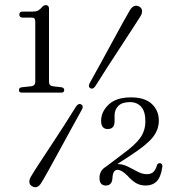

<svg xmlns="http://www.w3.org/2000/svg" viewBox="-20 -734 708 770"><path d="M70.5 -663.5Q57.5 -663.5 57.5 -676Q57.5 -687.5 71 -687.5H110Q124.5 -687.5 132.8 -691.8Q141 -696 148.5 -705.5Q156 -713.5 163.5 -713.5Q176.5 -713.5 176.5 -699.5V-406.5Q176.5 -390 192 -388L227 -384Q237.5 -382 237.5 -372.5Q237.5 -362.5 225.5 -362.5H68Q56 -362.5 56 -373Q56 -382.5 67 -384L105 -388Q121.5 -390 121.5 -406.5V-645Q121.5 -656 118.2 -659.8Q115 -663.5 106.5 -663.5ZM363 -389.5Q353 -374 342 -380.5Q331.5 -386.5 341 -403Q360 -436.5 383.5 -479.8Q407 -523 430.5 -566.2Q454 -609.5 473 -643.8Q492 -678 501.5 -694Q518 -719.5 539.5 -707Q549 -701 549.8 -690.8Q550.5 -680.5 543.5 -669Q534.5 -654.5 513.2 -621.8Q492 -589 464.8 -547.5Q437.5 -506 410.5 -464.2Q383.5 -422.5 363 -389.5ZM284.5 -306Q294.5 -321.5 306 -315Q317 -308.5 307 -292Q289 -259.5 265.2 -216.2Q241.5 -173 217.8 -129.5Q194 -86 174.8 -51.2Q155.5 -16.5 145.5 -0.5Q129.5 25.5 108 12.5Q98.5 7 97.8 -3.5Q97 -14 104 -25.5Q112.5 -40.5 134.2 -73.8Q156 -107 183.5 -148.8Q211 -190.5 238 -232.2Q265 -274 284.5 -306ZM379 -20.5Q379 -50.5 405 -65.5L473 -117Q522 -152.5 542.5 -181.2Q563 -210 563 -248Q563 -287 546.2 -305.8Q529.5 -324.5 501 -324.5Q469.5 -324.5 454.5 -309.2Q439.5 -294 439.5 -271.5V-247.5Q439.5 -216.5 412 -216.5Q385.5 -216.5 385.5 -249.5Q385.5 -286 416 -314.8Q446.5 -343.5 505.5 -343.5Q561 -343.5 589 -317Q617 -290.5 617 -250Q617 -214 592.8 -183.5Q568.5 -153 505.5 -112L450.5 -76H451.5Q472.5 -76 492.5 -66Q512.5 -56 531.5 -45.8Q550.5 -35.5 568.5 -35.5Q585.5 -35.5 594.8 -44Q604 -52.5 609.5 -71Q612.5 -80.5 621.5 -79.5Q632.5 -78.5 631 -65Q625.5 -24.5 608.8 -7.2Q592 10 565 10Q543 10 526.5 0.8Q510 -8.5 490.5 -30Q467 -53 451.5 -53Q432.5 -53 431 -19.5Q429 10 404.5 10Q379 10 379 -20.5Z"/></svg>

Font: Fraunces 72pt S050 Light
Style: Regular
Weight: 300
Version: Version 1.000; ttfautohint (v1.8.3)